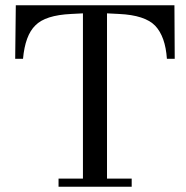

<svg xmlns="http://www.w3.org/2000/svg" viewBox="-20 -709 707 729"><path d="M643.4 -485.7H613.7Q608 -570.3 569.1 -611.4Q530.3 -651.4 432 -656L386.3 -658.3V-30.9H480V0H202.3V-30.9H294.9V-658.3L250.3 -656Q152 -651.4 114.3 -612.6Q75.4 -574.9 67.4 -485.7H37.7L40 -689.1H642.3Z"/></svg>

Font: t
Style: Regular
Weight: 400
Designer: Takis Katsoulidis and George D. Matthiopoulos
Foundry: Takis Katsoulidis and George D. Matthiopoulos
Version: Version 1.0 ; ttfautohint (v1.8.1)